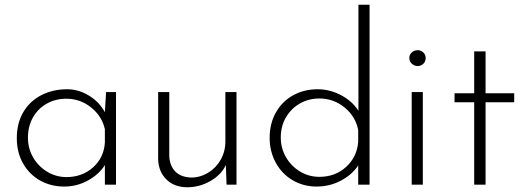

<svg xmlns="http://www.w3.org/2000/svg" viewBox="-20 -780 2220 811"><path d="M470 -391V0H423V-83Q400 -45 353 -18.5Q306 8 251 8Q195 8 149.5 -17.5Q104 -43 77.5 -89.5Q51 -136 51 -196Q51 -260 78.5 -306.5Q106 -353 154.5 -378Q203 -403 264 -403Q312 -403 356 -376Q400 -349 423 -306L428 -391ZM423 -178V-234Q411 -289 365 -326Q319 -363 260 -363Q215 -363 178 -342.5Q141 -322 119.5 -284.5Q98 -247 98 -198Q98 -153 120 -115Q142 -77 179.5 -54.5Q217 -32 261 -32Q327 -32 373 -73Q419 -114 423 -178Z M979 -391V0H937L934 -83Q915 -42 869 -15.5Q823 11 771 11Q717 11 683.5 -21.5Q650 -54 648 -106V-391H695V-120Q697 -80 720 -56Q743 -32 787 -30Q825 -30 858.5 -50Q892 -70 912 -105Q932 -140 932 -183V-391Z M1541 -760V0H1493V-81Q1466 -41 1419 -16.5Q1372 8 1317 8Q1262 8 1216.5 -18.5Q1171 -45 1145 -92.5Q1119 -140 1119 -198Q1119 -259 1146 -306Q1173 -353 1219 -378Q1265 -403 1322 -403Q1373 -403 1420.5 -378Q1468 -353 1494 -312V-760ZM1493 -181V-231Q1482 -288 1435.5 -326Q1389 -364 1329 -364Q1284 -364 1247 -343Q1210 -322 1188 -284.5Q1166 -247 1166 -199Q1166 -154 1188 -116Q1210 -78 1247.5 -55.5Q1285 -33 1329 -33Q1396 -33 1442 -75Q1488 -117 1493 -181Z M1766 -391V0H1719V-391ZM1744 -568Q1758 -568 1768 -558.5Q1778 -549 1778 -535Q1778 -520 1768 -510.5Q1758 -501 1744 -501Q1730 -501 1719.5 -511Q1709 -521 1709 -535Q1709 -549 1719.5 -558.5Q1730 -568 1744 -568Z M2031 -563V-386H2152V-348H2031V0H1983V-348H1900V-386H1983V-563Z"/></svg>

Font: Josefin Sans Light
Style: Regular
Weight: 300
Designer: Santiago Orozco
Foundry: Typemade
Version: Version 2.000